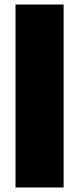

<svg xmlns="http://www.w3.org/2000/svg" viewBox="-20 -828 350 848"><path d="M48.5 0V-808H261V0Z"/></svg>

Font: Encode Sans Condensed Thin Black
Style: Regular
Weight: 900
Version: Version 3.002